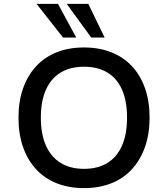

<svg xmlns="http://www.w3.org/2000/svg" viewBox="-20 -958 864 987"><path d="M412 9Q335 9 272.5 -15.5Q210 -40 166 -87.5Q122 -135 98.5 -202Q75 -269 75 -353Q75 -437 98.5 -503.5Q122 -570 166 -617.5Q210 -665 272 -689.5Q334 -714 412 -714Q489 -714 551.5 -689.5Q614 -665 658 -618Q702 -571 725.5 -504Q749 -437 749 -354Q749 -270 725.5 -203Q702 -136 658 -88Q614 -40 551.5 -15.5Q489 9 412 9ZM412 -90Q482 -90 531.5 -120Q581 -150 607 -209Q633 -268 633 -353Q633 -439 607 -497.5Q581 -556 531.5 -585.5Q482 -615 412 -615Q342 -615 292.5 -585.5Q243 -556 216.5 -497.5Q190 -439 190 -353Q190 -268 216.5 -209Q243 -150 292.5 -120Q342 -90 412 -90ZM449 -765 323 -938H434L518 -765ZM304 -765 168 -938H278L372 -765Z"/></svg>

Font: Nunito Sans 7pt SemiBold
Style: Regular
Weight: 600
Designer: Vernon Adams
Foundry: Vernon Adams
Version: Version 3.101;gftools[0.9.27]